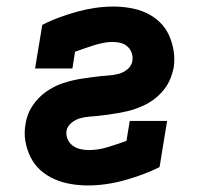

<svg xmlns="http://www.w3.org/2000/svg" viewBox="-20 -558 640 586"><path d="M248 8Q222 8 195.5 3.5Q169 -1 145.5 -11.5Q122 -22 103.5 -38.5Q85 -55 73.5 -78Q62 -101 57.5 -127Q53 -153 58 -180Q60 -194 65 -207.5Q70 -221 78 -233.5Q86 -246 97 -257.5Q108 -269 120 -277.5Q132 -286 145.5 -293Q159 -300 173 -304.5Q187 -309 201.5 -312.5Q216 -316 230 -318Q244 -320 258 -322Q272 -324 286.5 -325.5Q301 -327 315 -328Q329 -329 343.5 -333Q358 -337 370 -347.5Q382 -358 384 -372Q386 -384 382 -396Q378 -408 369 -416Q360 -424 348 -427Q336 -430 323 -430Q309 -430 294.5 -427Q280 -424 265.5 -419.5Q251 -415 237 -410Q223 -405 209 -400L201 -349H87L109 -482Q134 -495 161.5 -505Q189 -515 216 -522.5Q243 -530 271 -534Q299 -538 326 -538Q352 -538 378 -533.5Q404 -529 426.5 -518.5Q449 -508 467 -491Q485 -474 495.5 -451Q506 -428 510 -402.5Q514 -377 510 -351Q507 -337 502 -323Q497 -309 489 -296.5Q481 -284 470.5 -273Q460 -262 447.5 -253Q435 -244 421.5 -237.5Q408 -231 394 -226Q380 -221 366 -218Q352 -215 338 -212.5Q324 -210 309.5 -208Q295 -206 281 -204.5Q267 -203 253 -202Q239 -201 224.5 -197Q210 -193 198 -183Q186 -173 183 -159Q181 -145 186.5 -133Q192 -121 202 -113.5Q212 -106 225 -103Q238 -100 251 -100Q280 -100 309 -109Q338 -118 366 -128L376 -189H490L467 -48Q441 -35 413.5 -25Q386 -15 359 -7.5Q332 0 303.5 4Q275 8 248 8Z"/></svg>

Font: Iosevka Curly Slab XBdEx
Style: Italic
Weight: 800
Width: 7
Italic angle: -9°
Monospace: yes
Designer: Belleve Invis
Foundry: Belleve Invis
Version: Version 11.1.0; ttfautohint (v1.8.3)